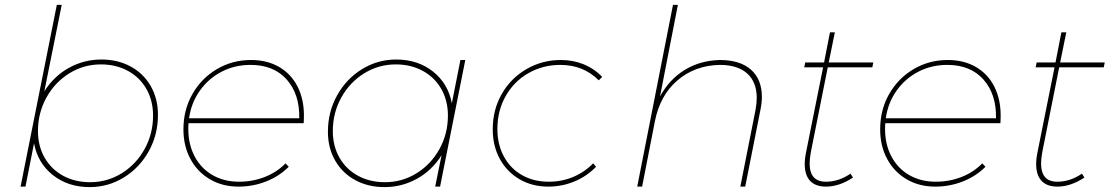

<svg xmlns="http://www.w3.org/2000/svg" viewBox="-20 -762 4531 784"><path d="M625 -293Q625 -212 587.5 -144.5Q550 -77 486 -37.5Q422 2 346 2Q258 2 196 -47Q134 -96 119 -177L84 0H64L212 -742H232L161 -389Q200 -451 261.5 -485Q323 -519 394 -519Q461 -519 513.5 -490.5Q566 -462 595.5 -410.5Q625 -359 625 -293ZM135 -227Q135 -166 162 -118.5Q189 -71 237.5 -44.5Q286 -18 348 -18Q418 -18 477 -54.5Q536 -91 570.5 -153.5Q605 -216 605 -290Q605 -351 578 -398.5Q551 -446 502.5 -472.5Q454 -499 392 -499Q322 -499 263 -462.5Q204 -426 169.5 -363.5Q135 -301 135 -227Z M750 -259Q749 -251 749 -235Q749 -172 775 -123Q801 -74 848 -47Q895 -20 956 -20Q1012 -20 1061.5 -39.5Q1111 -59 1146 -95L1159 -81Q1120 -42 1066.5 -21Q1013 0 954 0Q888 0 837 -30Q786 -60 757.5 -113Q729 -166 729 -234Q729 -314 766 -378.5Q803 -443 866 -480Q929 -517 1005 -517Q1071 -517 1120 -488.5Q1169 -460 1195 -408.5Q1221 -357 1221 -291Q1221 -270 1220 -259ZM752 -279H1202Q1204 -377 1151 -437Q1098 -497 1003 -497Q939 -497 885.5 -469.5Q832 -442 796.5 -392.5Q761 -343 752 -279Z M1319 -224Q1319 -305 1356.5 -372.5Q1394 -440 1458 -479.5Q1522 -519 1598 -519Q1686 -519 1748 -470Q1810 -421 1825 -340L1860 -517H1880L1777 0H1757L1783 -128Q1744 -66 1682.5 -32Q1621 2 1550 2Q1483 2 1430.5 -26.5Q1378 -55 1348.5 -106.5Q1319 -158 1319 -224ZM1809 -290Q1809 -351 1782 -398.5Q1755 -446 1706.5 -472.5Q1658 -499 1596 -499Q1526 -499 1467 -462.5Q1408 -426 1373.5 -363.5Q1339 -301 1339 -227Q1339 -166 1366 -118.5Q1393 -71 1441.5 -44.5Q1490 -18 1552 -18Q1622 -18 1681 -54.5Q1740 -91 1774.5 -153.5Q1809 -216 1809 -290Z M1992 -234Q1992 -314 2029 -378.5Q2066 -443 2130 -480Q2194 -517 2270 -517Q2321 -517 2364.5 -499Q2408 -481 2439 -448L2425 -434Q2362 -497 2268 -497Q2197 -497 2138 -463.5Q2079 -430 2045 -370Q2011 -310 2011 -235Q2011 -172 2037.5 -123Q2064 -74 2111.5 -47Q2159 -20 2221 -20Q2274 -20 2320.5 -39.5Q2367 -59 2402 -95L2414 -81Q2376 -42 2325.5 -21Q2275 0 2219 0Q2153 0 2101.5 -30Q2050 -60 2021 -113Q1992 -166 1992 -234Z M3091 -366Q3091 -342 3085 -313L3023 0H3003L3065 -313Q3070 -341 3070 -362Q3070 -427 3031 -462Q2992 -497 2919 -497Q2818 -495 2746.5 -434Q2675 -373 2654 -266L2602 0H2582L2728 -742H2748L2675 -368Q2713 -438 2776 -476.5Q2839 -515 2919 -517Q3002 -517 3046.5 -477.5Q3091 -438 3091 -366Z M3291 -141Q3286 -113 3286 -95Q3286 -20 3352 -20Q3405 -20 3453 -53L3463 -37Q3407 0 3353 0Q3310 0 3288 -23.5Q3266 -47 3266 -92Q3266 -115 3272 -143L3341 -487H3264L3268 -507H3345L3369 -630H3389L3364 -507H3546L3542 -487H3360Z M3595 -259Q3594 -251 3594 -235Q3594 -172 3620 -123Q3646 -74 3693 -47Q3740 -20 3801 -20Q3857 -20 3906.5 -39.5Q3956 -59 3991 -95L4004 -81Q3965 -42 3911.5 -21Q3858 0 3799 0Q3733 0 3682 -30Q3631 -60 3602.5 -113Q3574 -166 3574 -234Q3574 -314 3611 -378.5Q3648 -443 3711 -480Q3774 -517 3850 -517Q3916 -517 3965 -488.5Q4014 -460 4040 -408.5Q4066 -357 4066 -291Q4066 -270 4065 -259ZM3597 -279H4047Q4049 -377 3996 -437Q3943 -497 3848 -497Q3784 -497 3730.5 -469.5Q3677 -442 3641.5 -392.5Q3606 -343 3597 -279Z M4236 -141Q4231 -113 4231 -95Q4231 -20 4297 -20Q4350 -20 4398 -53L4408 -37Q4352 0 4298 0Q4255 0 4233 -23.5Q4211 -47 4211 -92Q4211 -115 4217 -143L4286 -487H4209L4213 -507H4290L4314 -630H4334L4309 -507H4491L4487 -487H4305Z"/></svg>

Font: TypoPRO Montserrat
Style: Italic
Weight: 250
Italic angle: -11.3°
Designer: Julieta Ulanovsky
Foundry: Julieta Ulanovsky
Version: Version 6.001